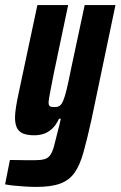

<svg xmlns="http://www.w3.org/2000/svg" viewBox="-56 -530 474 755"><path d="M87 205Q65 205 42.5 203.5Q20 202 -0.5 200Q-21 198 -36 195L-17 99Q-1 99 16 99.5Q33 100 50 100Q67 100 80 100Q104 100 118.5 96Q133 92 141.5 80Q150 68 156.5 44.5Q163 21 172 -17Q175 -28 178 -40Q181 -52 183 -63H176Q164 -37 147.5 -22.5Q131 -8 113.5 -3Q96 2 79 2Q52 2 35 -5Q18 -12 10.5 -27.5Q3 -43 3 -68Q3 -84 7 -109.5Q11 -135 18 -167L91 -510H212L154 -234Q145 -188 140.5 -164Q136 -140 135 -128Q135 -119 137.5 -115Q140 -111 145.5 -110Q151 -109 160 -109Q171 -109 178.5 -114Q186 -119 192.5 -134Q199 -149 206.5 -180Q214 -211 224 -262L277 -510H398L304 -61Q287 16 272.5 68Q258 120 237 149.5Q216 179 180.5 192Q145 205 87 205Z"/></svg>

Font: Saira ExtraCondensed ExtraBold
Style: Italic
Weight: 800
Width: 2
Italic angle: -12°
Designer: Hector Gatti with collaboration of the Omnibus-Type team
Foundry: Omnibus-Type
Version: Version 1.101